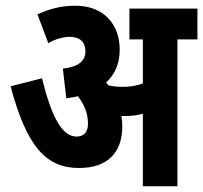

<svg xmlns="http://www.w3.org/2000/svg" viewBox="-20 -652 711 672"><path d="M408 -209C408 -222 407 -235 405 -246C410 -246 415 -246 419 -246C440 -246 460 -248 480 -254V0H601V-514H671V-622H433V-514H480V-360C456 -351 434 -348 408 -348C391 -348 375 -350 360 -353C357 -356 354 -360 351 -363C381 -390 399 -428 399 -478C399 -568 342 -632 244 -632C190 -632 153 -620 111 -602L149 -501C175 -516 202 -523 224 -523C261 -523 279 -504 279 -472C279 -438 252 -417 200 -412L212 -308C226 -310 240 -312 253 -315C273 -288 288 -258 288 -219C288 -192 275 -174 248 -174C198 -174 161 -240 127 -378L17 -350C74 -137 142 -64 257 -64C354 -64 408 -116 408 -209Z"/></svg>

Font: Noto Sans ExtraCondensed
Style: Bold Italic
Weight: 700
Width: 2
Italic angle: -12°
Designer: Monotype Design Team
Foundry: Monotype Imaging Inc.
Version: Version 2.013